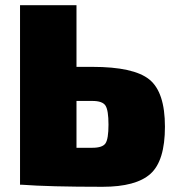

<svg xmlns="http://www.w3.org/2000/svg" viewBox="-20 -710 674 738"><path d="M274 -453H335Q494 -453 554 -404.5Q614 -356 614 -223Q614 -92 558.5 -42Q503 8 374 8Q168 8 63 0H57V-690H274ZM274 -142H335Q374 -142 385.5 -159Q397 -176 397 -231Q397 -286 385.5 -304Q374 -322 335 -322H274Z"/></svg>

Font: Exo 2.0 Black
Style: Regular
Weight: 900
Designer: Natanael Gama
Version: Version 1.001;PS 001.001;hotconv 1.0.70;makeotf.lib2.5.58329